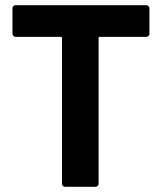

<svg xmlns="http://www.w3.org/2000/svg" viewBox="-20 -720 625 740"><path d="M556 -688V-590Q556 -585 552.5 -581.5Q549 -578 544 -578H365Q360 -578 360 -573V-12Q360 -7 356.5 -3.5Q353 0 348 0H231Q226 0 222.5 -3.5Q219 -7 219 -12V-573Q219 -578 214 -578H40Q35 -578 31.5 -581.5Q28 -585 28 -590V-688Q28 -693 31.5 -696.5Q35 -700 40 -700H544Q549 -700 552.5 -696.5Q556 -693 556 -688Z"/></svg>

Font: UMi
Style: Bold
Weight: 700
Designer: Peter Middis
Foundry: We Are UMi
Version: Version 1.0